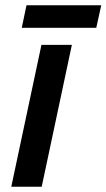

<svg xmlns="http://www.w3.org/2000/svg" viewBox="-20 -712 406 732"><path d="M23 0 138 -541H254L139 0ZM63 -606 81 -692H366L347 -606Z"/></svg>

Font: Noto Sans UI Medium
Style: Italic
Weight: 500
Italic angle: -12°
Designer: Monotype Design Team
Foundry: Monotype Imaging Inc.
Version: Version 1.901